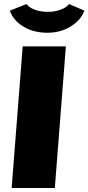

<svg xmlns="http://www.w3.org/2000/svg" viewBox="-20 -936 440 956"><path d="M93 -705H308L253 0H38ZM29 -883 112 -916Q125 -898 153.5 -887.5Q182 -877 219 -877Q252 -877 281 -887.5Q310 -898 324 -916L400 -883Q383 -836 332.5 -804.5Q282 -773 216 -773Q147 -773 96.5 -803.5Q46 -834 29 -883Z"/></svg>

Font: Nunito Sans Heavy Heavy
Style: Italic
Weight: 400
Italic angle: -4.541°
Designer: Vernon Adams
Foundry: Vernon Adams
Version: Version 2.002